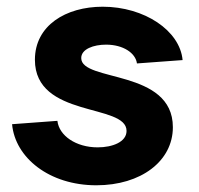

<svg xmlns="http://www.w3.org/2000/svg" viewBox="-20 -536 592 572"><path d="M267 16C400 16 495 -56 495 -157C495 -331 222 -291 222 -363C222 -390 259 -403 296 -403C347 -403 384 -378 388 -347L524 -357C516 -445 410 -516 286 -516C176 -516 84 -460 84 -358C84 -183 357 -229 357 -146C357 -113 315 -97 271 -97C206 -97 156 -132 151 -176L16 -166C25 -66 127 16 267 16Z"/></svg>

Font: Uncut Sans
Style: Bold Italic
Weight: 700
Italic angle: -11°
Designer: Kasper Nordkvist
Foundry: UNCUT.wtf
Version: Version 1.304;Glyphs 3.2 (3246)